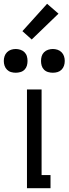

<svg xmlns="http://www.w3.org/2000/svg" viewBox="-74 -991 361 1011"><path d="M68 0V-520H145V-69H192V0ZM204 -608Q192 -608 179.5 -611.5Q167 -615 158 -624Q149 -633 145.5 -645Q142 -657 142 -670Q142 -683 145.5 -695Q149 -707 158 -716Q167 -725 179.5 -729Q192 -733 204 -733Q217 -733 229 -729Q241 -725 250 -716Q259 -707 263 -695Q267 -683 267 -670Q267 -657 263 -645Q259 -633 250 -624Q241 -615 229 -611.5Q217 -608 204 -608ZM9 -608Q-4 -608 -16 -611.5Q-28 -615 -37 -624Q-46 -633 -50 -645Q-54 -657 -54 -670Q-54 -683 -50 -695Q-46 -707 -37 -716Q-28 -725 -16 -729Q-4 -733 9 -733Q21 -733 33.5 -729Q46 -725 55 -716Q64 -707 67.5 -695Q71 -683 71 -670Q71 -657 67.5 -645Q64 -633 55 -624Q46 -615 33.5 -611.5Q21 -608 9 -608ZM93 -783 44 -827 174 -971 234 -919Z"/></svg>

Font: Iosevka QP
Style: Regular
Weight: 400
Designer: Belleve Invis
Foundry: Belleve Invis
Version: Version 20.0.0; ttfautohint (v1.8.4)